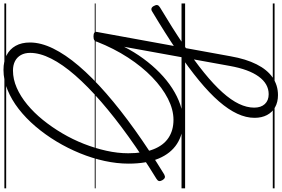

<svg xmlns="http://www.w3.org/2000/svg" viewBox="-270 -784 1574 1073"><g transform="rotate(-90 516.5 -248.0)"><path d="M521 519Q482 519 453.5 503Q425 487 409.5 457.5Q394 428 394 388Q394 341 417 291.5Q440 242 486 189Q532 136 603 77.5Q674 19 770 -46Q866 -111 988 -184Q997 -190 1005 -188Q1013 -186 1019 -175Q1026 -163 1024 -155Q1022 -147 1012 -141Q895 -71 804 -9.5Q713 52 646.5 106Q580 160 536.5 208.5Q493 257 472 301Q451 345 451 386Q451 424 471 445.5Q491 467 526 467Q584 467 624.5 411.5Q665 356 684 250L791 -341Q762 -284 725 -233.5Q688 -183 646 -142Q604 -101 559 -72Q514 -43 467.5 -27Q421 -11 375 -11Q302 -11 248.5 -45.5Q195 -80 166.5 -148Q138 -216 138 -316Q138 -381 153 -450Q168 -519 196 -587.5Q224 -656 262 -719Q300 -782 346 -836Q392 -890 443.5 -930Q495 -970 550.5 -992.5Q606 -1015 662 -1015Q710 -1015 744 -997.5Q778 -980 796.5 -947Q815 -914 815 -867Q815 -806 781.5 -737.5Q748 -669 684.5 -594.5Q621 -520 530.5 -441Q440 -362 326 -280.5Q212 -199 78 -117Q67 -111 59.5 -113.5Q52 -116 45 -128Q39 -139 41 -146.5Q43 -154 53 -160Q180 -238 288.5 -316Q397 -394 483.5 -469Q570 -544 631.5 -614.5Q693 -685 725 -748.5Q757 -812 757 -866Q757 -896 745 -917.5Q733 -939 711 -950.5Q689 -962 658 -962Q610 -962 562 -941Q514 -920 468.5 -882.5Q423 -845 382.5 -795Q342 -745 307.5 -686.5Q273 -628 248.5 -565.5Q224 -503 210 -440Q196 -377 196 -318Q196 -234 218 -177.5Q240 -121 282 -93Q324 -65 383 -65Q440 -65 501 -96Q562 -127 621 -184Q680 -241 731 -319.5Q782 -398 819 -492Q821 -503 828 -507.5Q835 -512 849 -512Q878 -512 874 -493L738 254Q723 340 693 399.5Q663 459 619.5 489Q576 519 521 519ZM0 490H1033V500H0ZM0 -20H1033V0H0ZM0 -505H1033V-500H0ZM0 -1010H1033V-1000H0Z"/></g></svg>

Font: Playwrite ZA Guides
Style: Regular
Weight: 400
Designer: Veronika Burian, José Scaglione
Foundry: TypeTogether
Version: Version 1.003